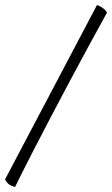

<svg xmlns="http://www.w3.org/2000/svg" viewBox="-55 -737 447 766"><path d="M332 -717Q360 -707 372 -687Q334 -618 296.5 -549Q259 -480 222 -410.5Q185 -341 148.5 -271.5Q112 -202 76 -132Q40 -62 5 9Q-10 5 -19 -1.5Q-28 -8 -35 -21Z"/></svg>

Font: Vollkorn
Style: Italic
Weight: 400
Italic angle: -11°
Designer: Friedrich Althausen
Foundry: Friedrich Althausen
Version: Version 5.001